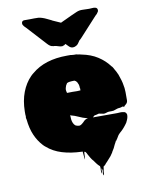

<svg xmlns="http://www.w3.org/2000/svg" viewBox="-99 -836 821 1067"><g transform="rotate(-10 311.5 -302.5)"><path d="M402 137Q401 142 401 153Q401 164 398 159Q394 151 396.5 140.5Q399 130 394 122Q392 118 392 126.5Q392 135 392 143Q392 151 390 148Q386 138 387.5 127.5Q389 117 387 107Q382 103 377.5 98Q373 93 370 89Q366 84 363 79.5Q360 75 357 71Q349 63 342 51L330 30Q330 29 327 23.5Q324 18 322 16Q320 14 318 13Q314 13 314 16Q313 26 313 35.5Q313 45 311 55Q311 57 310 52Q309 47 309 44Q308 36 307.5 27Q307 18 306 10H300Q240 8 191 -7Q142 -22 107 -53L101 -58L94 -65Q68 -93 51.5 -131Q35 -169 30 -221Q29 -221 29 -223Q28 -225 28 -233Q28 -234 28.5 -235Q29 -236 29 -237Q28 -242 28 -247.5Q28 -253 28 -259V-266Q29 -326 47 -373Q65 -420 97 -453Q99 -454 99.5 -455Q100 -456 101 -457Q102 -458 105 -460.5Q108 -463 108 -463Q111 -466 113 -467Q187 -530 313 -530H334Q338 -530 339 -529Q348 -529 352 -528Q366 -529 373 -526Q378 -525 383 -524.5Q388 -524 393 -522Q445 -512 483 -487.5Q521 -463 546 -429Q551 -425 554 -419Q557 -413 560 -408L568 -394Q569 -391 570.5 -388.5Q572 -386 573 -383Q575 -380 576 -377Q577 -374 578 -371Q583 -357 587.5 -342Q592 -327 594 -312Q594 -308 595 -306Q597 -298 597 -290Q597 -282 598 -274V-228Q598 -214 586 -205Q583 -203 579 -199Q577 -194 575 -194Q575 -194 571 -198Q569 -198 565 -197Q561 -196 559 -195Q555 -194 552 -193.5Q549 -193 545 -193Q537 -192 530 -189Q523 -186 515 -184Q509 -183 502 -183Q495 -183 488 -183Q479 -182 471.5 -179Q464 -176 456 -177Q450 -178 444 -179.5Q438 -181 431 -182Q427 -181 423.5 -180Q420 -179 416 -178Q413 -177 410 -177Q407 -177 404 -175Q401 -173 395 -167H532Q536 -167 540.5 -167.5Q545 -168 550 -168H555Q561 -168 569 -166Q571 -166 572 -165.5Q573 -165 574 -165Q581 -162 584 -154Q586 -148 585 -144Q585 -137 582 -128L579 -120Q573 -104 563 -93Q559 -88 555 -83Q551 -78 546 -73Q542 -69 538 -65Q534 -61 529 -57L523 -51Q518 -46 514.5 -39.5Q511 -33 507 -27Q504 -24 503 -22Q505 -24 503 -20Q501 -16 499 -18Q497 -13 494.5 -9Q492 -5 488 3Q486 8 483.5 12.5Q481 17 479 22Q473 33 468 40Q467 43 465.5 45.5Q464 48 462 50L458 56Q457 57 456 59Q455 61 453 63Q447 70 441 76.5Q435 83 429 90L422 97Q420 100 417.5 103Q415 106 412 108Q408 112 406 112Q405 118 404.5 124.5Q404 131 402 137ZM277 -326H282Q295 -326 308 -326.5Q321 -327 334 -326L353 -327V-339Q352 -340 352 -341Q352 -345 351.5 -350Q351 -355 350 -359L344 -373Q343 -374 343 -374.5Q343 -375 342 -376Q337 -383 331 -385Q331 -386 328 -386H327Q320 -386 313 -385.5Q306 -385 299 -384Q297 -383 293.5 -382.5Q290 -382 287 -380Q286 -379 286 -378.5Q286 -378 285 -377Q283 -375 282 -372Q281 -369 279 -367Q273 -351 273.5 -344Q274 -337 277 -326ZM304 -136Q306 -135 316 -135Q322 -137 327.5 -141Q333 -145 337 -149L346 -158Q354 -164 358 -165Q362 -166 367 -167Q360 -169 353.5 -171Q347 -173 340 -175Q329 -179 318.5 -184Q308 -189 297 -193L277 -199Q275 -201 273 -201V-196Q273 -195 273.5 -187.5Q274 -180 274 -178Q275 -167 279.5 -156.5Q284 -146 292 -140L300 -137Q301 -136 304 -136ZM522 -738Q520 -734 516 -729.5Q512 -725 507 -721L409 -614Q405 -609 400.5 -605.5Q396 -602 396 -602Q391 -596 387 -589Q383 -582 376 -577Q366 -570 354 -569.5Q342 -569 332 -579L320 -591Q319 -592 318.5 -593Q318 -594 316 -595Q314 -595 312 -593Q310 -591 308 -590Q305 -589 302 -588Q299 -587 296 -586Q285 -586 274 -590Q263 -594 252 -595H247Q245 -595 244 -596Q230 -597 215 -614L117 -721Q113 -725 108.5 -729.5Q104 -734 102 -738Q98 -742 98 -749Q98 -763 111 -765H145Q156 -765 169 -765.5Q182 -766 194 -765Q199 -764 204.5 -763Q210 -762 215 -760Q227 -756 239 -750Q251 -744 262 -739Q266 -737 267 -736L312 -716L329 -724L340 -729Q357 -737 374 -745Q391 -753 408 -760Q424 -767 443 -766Q462 -765 479 -765Q487 -765 496.5 -766Q506 -767 514 -765Q526 -762 526 -749Q526 -742 522 -738Z"/></g></svg>

Font: Rubik Wet Paint
Style: Regular
Weight: 400
Designer: Hubert and Fischer, NaN
Foundry: Hubert and Fischer, NaN
Version: Version 2.200